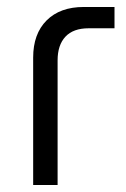

<svg xmlns="http://www.w3.org/2000/svg" viewBox="-20 -530 361 550"><path d="M75 0V-365Q75 -433 113.5 -471.5Q152 -510 220 -510H308V-449H234Q190 -449 167.5 -425Q145 -401 145 -357V0Z"/></svg>

Font: MuseoModerno SemiBold Light
Style: Regular
Weight: 300
Version: Version 1.001